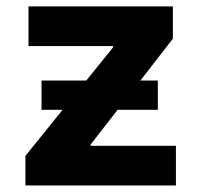

<svg xmlns="http://www.w3.org/2000/svg" viewBox="-20 -565 612 585"><path d="M57.5 0V-90.2L170.8 -230.5H106.5V-319.6H242.9L324.6 -420.8V-424.7H66.8V-545.5H506.7V-447.1L407.7 -319.6H460.9V-230.5H338.4L256 -124.6V-120.7H516V0Z"/></svg>

Font: Inter P
Style: Bold
Weight: 700
Designer: Rasmus Andersson
Foundry: rsms
Version: Version 3.018;git-588b23468